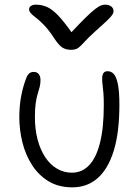

<svg xmlns="http://www.w3.org/2000/svg" viewBox="-20 -795 599 825"><path d="M291 10Q231 10 188 -16.5Q145 -43 117 -87Q89 -131 76 -184.5Q63 -238 63 -291Q63 -338 70.5 -379.5Q78 -421 93 -460Q98 -473 105.5 -479.5Q113 -486 125 -486Q139 -486 146.5 -476.5Q154 -467 154 -451Q154 -435 150.5 -421.5Q147 -408 142 -392Q137 -376 133.5 -352.5Q130 -329 130 -291Q130 -239 141.5 -195.5Q153 -152 174 -120Q195 -88 224.5 -70.5Q254 -53 289 -53Q332 -53 362.5 -84.5Q393 -116 409.5 -180.5Q426 -245 426 -344Q426 -374 424.5 -393.5Q423 -413 421 -427.5Q419 -442 419 -458Q419 -473 424.5 -481Q430 -489 442 -489Q458 -489 469 -477Q480 -465 486.5 -433.5Q493 -402 493 -345Q493 -225 468.5 -146.5Q444 -68 399 -29Q354 10 291 10ZM433 -775Q444 -775 452 -771Q460 -767 464 -761Q468 -755 468 -747Q468 -741 463.5 -733Q459 -725 442 -708.5Q425 -692 389 -660Q358 -632 342.5 -614.5Q327 -597 316 -589Q305 -581 285 -581Q263 -581 247.5 -591Q232 -601 212 -632Q189 -667 169.5 -687Q150 -707 135.5 -718Q121 -729 113 -737.5Q105 -746 105 -756Q105 -764 113 -769.5Q121 -775 134 -775Q158 -775 180 -766Q202 -757 228.5 -730Q255 -703 294 -647L277 -646Q320 -692 347 -718.5Q374 -745 390 -757Q406 -769 415.5 -772Q425 -775 433 -775Z"/></svg>

Font: Shantell Sans Light
Style: Regular
Weight: 300
Designer: Stephen Nixon, Anya Danilova, Shantell Martin
Foundry: Arrow Type
Version: Version 1.011;[c5ecc13dd]